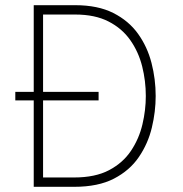

<svg xmlns="http://www.w3.org/2000/svg" viewBox="-20 -720 705 740"><path d="M39 -333V-366H360V-333ZM110 0V-700H270Q357 -700 416.5 -670Q476 -640 512 -589.8Q548 -539.5 564 -477.2Q580 -415 580 -350Q580 -289.5 565.2 -228Q550.5 -166.5 515.2 -114.8Q480 -63 419.2 -31.5Q358.5 0 266 0ZM146 -36H266Q347 -36 400.5 -64.2Q454 -92.5 485 -139Q516 -185.5 529 -240.8Q542 -296 542 -350Q542 -408 528 -464Q514 -520 482.2 -565.2Q450.5 -610.5 398.2 -637.2Q346 -664 270 -664H146Z"/></svg>

Font: Overpass Thin
Style: Regular
Weight: 250
Designer: Delve Withrington, Dave Bailey, Thomas Jockin
Foundry: Delve Fonts LLC
Version: Version 4.000